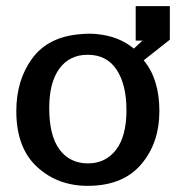

<svg xmlns="http://www.w3.org/2000/svg" viewBox="-20 -594 577 624"><path d="M33 -233Q33 -334 85 -404.5Q137 -475 242 -483Q272 -486 297 -483Q367 -476 415 -436L443 -462H421V-574H532V-465L447 -398Q498 -337 498 -233Q498 -129 438.5 -59.5Q379 10 265 10Q167 10 100 -52Q33 -114 33 -233ZM140 -243Q140 -153 173.5 -108Q207 -63 266 -63Q323 -63 357 -107Q391 -151 391 -236Q391 -319 359 -367.5Q327 -416 265 -416Q206 -416 173 -371Q140 -326 140 -243Z"/></svg>

Font: Coval
Style: Medium
Weight: 500
Foundry: Context Ltd
Version: Version 001.000